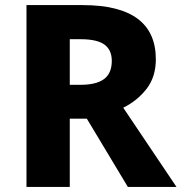

<svg xmlns="http://www.w3.org/2000/svg" viewBox="-20 -734 713 754"><path d="M304 -714Q592 -714 592 -501Q592 -432 555.5 -385Q519 -338 464 -311L673 0H482L321 -268H254V0H84V-714ZM297 -580H254V-401H297Q358 -401 388.5 -423.5Q419 -446 419 -495Q419 -538 390 -559Q361 -580 297 -580Z"/></svg>

Font: Noto Sans Sinhala UI ExtraBold
Style: Regular
Weight: 800
Designer: Jelle Bosma - Monotype Design Team
Foundry: Monotype Imaging Inc.
Version: Version 2.006; ttfautohint (v1.8.4.7-5d5b)